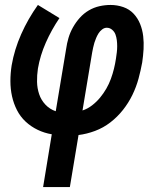

<svg xmlns="http://www.w3.org/2000/svg" viewBox="-20 -540 640 775"><path d="M154 215 189 2Q159 -3 132 -16Q105 -29 83.5 -49Q62 -69 48.5 -95.5Q35 -122 28.5 -151.5Q22 -181 22 -212.5Q22 -244 27 -276Q38 -340 65.5 -402Q93 -464 133 -520L220 -467Q188 -420 165 -368Q142 -316 133 -263Q129 -236 129.5 -210Q130 -184 138 -160Q146 -136 163.5 -117.5Q181 -99 205 -91L247 -343Q250 -365 256.5 -387Q263 -409 274.5 -429.5Q286 -450 302 -468Q318 -486 338.5 -498Q359 -510 381.5 -515Q404 -520 426 -520Q453 -520 477.5 -511.5Q502 -503 519 -485Q536 -467 545.5 -443.5Q555 -420 558 -394Q561 -368 559.5 -341.5Q558 -315 554 -288Q548 -255 539 -222Q530 -189 514.5 -157Q499 -125 476.5 -96.5Q454 -68 425.5 -46Q397 -24 363.5 -11.5Q330 1 297 5L262 215ZM313 -94Q334 -101 352 -115Q370 -129 384 -146Q398 -163 409 -182Q420 -201 427.5 -221.5Q435 -242 440 -262.5Q445 -283 448 -303Q450 -316 451.5 -328.5Q453 -341 453 -353.5Q453 -366 451.5 -378Q450 -390 446 -401Q442 -412 432.5 -420Q423 -428 411 -428Q401 -428 392 -421Q383 -414 377.5 -405Q372 -396 368 -386.5Q364 -377 361 -367.5Q358 -358 356 -348Q354 -338 352 -328Z"/></svg>

Font: Iosevka SS04 Semibold Extended
Style: Italic
Weight: 600
Width: 7
Italic angle: -9°
Monospace: yes
Designer: Belleve Invis
Foundry: Belleve Invis
Version: Version 19.0.0; ttfautohint (v1.8.4)